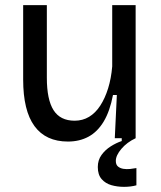

<svg xmlns="http://www.w3.org/2000/svg" viewBox="-20 -537 625 746"><path d="M244 13Q158 13 114 -47Q70 -107 70 -228V-517H162V-235Q162 -150 188 -109Q214 -68 270 -68Q301 -68 326 -83Q351 -98 369.5 -126.5Q388 -155 400 -193.5Q412 -232 416 -279V-517H507V-218V0H426L434 -168H419Q407 -105 383 -65Q359 -25 324 -6Q289 13 244 13ZM510 183Q488 189 462 189Q436 189 413 182.5Q390 176 375 159Q360 142 360 112Q360 85 374.5 65Q389 45 410.5 31.5Q432 18 453 11V-6H507V0Q473 16 451.5 41.5Q430 67 430 88Q430 103 438.5 110Q447 117 459.5 119Q472 121 486 119.5Q500 118 510 116Z"/></svg>

Font: Bricolage Grotesque 17pt
Style: Regular
Weight: 400
Version: Version 1.001;gftools[0.9.33.dev8+g029e19f]